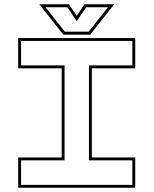

<svg xmlns="http://www.w3.org/2000/svg" viewBox="-20 -878 718 898"><path d="M65 0V-141.5H268.5V-558.5H65V-700H612.5V-558.5H409.5V-141.5H612.5V0ZM78.5 -13.5H599V-128H396V-572H599V-686.5H78.5V-572H282V-128H78.5ZM276 -716 164 -858H302.5L339 -804L375.5 -858H514L402 -716ZM283 -730H395L485 -844H383L339 -779L295 -844H193Z"/></svg>

Font: Tourney Expanded Thin
Style: Regular
Weight: 100
Width: 7
Designer: Tyler Finck
Foundry: Etcetera Type Co
Version: Version 1.010; ttfautohint (v1.8.3)